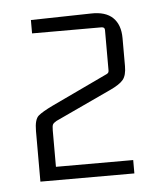

<svg xmlns="http://www.w3.org/2000/svg" viewBox="-38 -673 388 458"><g transform="rotate(-5 156.0 -443.5)"><path d="M41 -370Q41 -398 51 -406.5Q61 -415 86 -427L217 -489Q222 -491 224 -493Q226 -495 226 -499V-596Q226 -603 218 -603H52V-635L196 -638Q231 -639 248.5 -622Q266 -605 266 -573V-506Q266 -484 257.5 -473.5Q249 -463 225 -452L92 -390Q85 -386 83 -382.5Q81 -379 81 -368V-281H266V-249H41Z"/></g></svg>

Font: Gemunu Libre ExtraLight ExtraLight
Style: Regular
Weight: 250
Version: Version 1.100